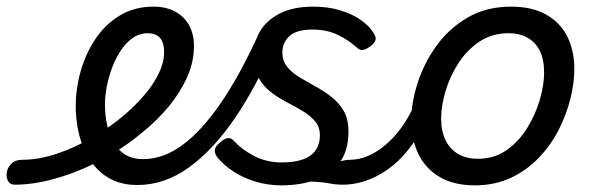

<svg xmlns="http://www.w3.org/2000/svg" viewBox="-181 -539 1796 578"><path d="M-137 17Q-151 17 -157 5.5Q-163 -6 -160.5 -20.5Q-158 -35 -146.5 -46.5Q-135 -58 -114 -58Q-64 -58 -9 -76.5Q46 -95 99.5 -126.5Q153 -158 197 -196Q227 -222 254 -253.5Q281 -285 297 -318Q313 -351 313 -382Q313 -410 301 -424.5Q289 -439 262 -439Q248 -439 241.5 -451Q235 -463 236.5 -479Q238 -495 249 -507Q260 -519 281 -519Q320 -519 347.5 -503.5Q375 -488 389 -461.5Q403 -435 403 -401Q403 -353 382.5 -307Q362 -261 327 -218.5Q292 -176 247 -140Q191 -93 124 -57.5Q57 -22 -10.5 -2.5Q-78 17 -137 17Z M232 18Q194 18 164 5.5Q134 -7 112 -30Q90 -53 75.5 -83Q61 -113 54 -148Q47 -183 47 -219Q47 -272 62 -325Q77 -378 106.5 -422Q136 -466 180 -492.5Q224 -519 281 -519Q292 -519 294.5 -507Q297 -495 293.5 -479Q290 -463 282 -451Q274 -439 264 -439Q235 -439 211.5 -419.5Q188 -400 171 -367.5Q154 -335 144.5 -297Q135 -259 135 -223Q135 -192 141.5 -162.5Q148 -133 161 -110Q174 -87 196 -73.5Q218 -60 250 -60Q311 -60 369 -103Q427 -146 483.5 -228.5Q540 -311 595 -431Q600 -441 615 -441Q630 -441 641 -432Q652 -423 645 -407Q592 -280 527 -184.5Q462 -89 388.5 -35.5Q315 18 232 18Z M736 -17Q765 -29 791.5 -38.5Q818 -48 839.5 -53Q861 -58 875 -58Q884 -58 886 -46.5Q888 -35 884 -20.5Q880 -6 871.5 5.5Q863 17 851 17Q831 17 810 13Q789 9 763.5 8Q738 7 704 13ZM666 19Q625 19 587.5 7.5Q550 -4 520.5 -23.5Q491 -43 472 -67Q466 -76 465.5 -86Q465 -96 480 -109Q493 -121 504 -123Q515 -125 525 -113Q548 -88 585 -69Q622 -50 667 -50Q705 -50 730.5 -59Q756 -68 769 -86.5Q782 -105 782 -131Q782 -157 767.5 -174Q753 -191 730.5 -204.5Q708 -218 682 -231.5Q656 -245 633.5 -262.5Q611 -280 596.5 -306.5Q582 -333 582 -372Q582 -409 600.5 -442.5Q619 -476 659.5 -497.5Q700 -519 762 -519Q807 -519 843 -508Q879 -497 903.5 -480Q928 -463 940 -445Q950 -432 950 -422.5Q950 -413 936 -401Q924 -392 914 -389Q904 -386 893 -396Q869 -418 836 -434Q803 -450 760 -450Q711 -450 690 -430Q669 -410 669 -381Q669 -356 683.5 -338Q698 -320 720.5 -306.5Q743 -293 768.5 -279Q794 -265 816.5 -247.5Q839 -230 853.5 -205.5Q868 -181 868 -143Q868 -85 841 -49Q814 -13 768 3Q722 19 666 19Z M850 17Q836 17 829.5 5.5Q823 -6 825.5 -20.5Q828 -35 840 -46.5Q852 -58 873 -58Q899 -58 925.5 -69Q952 -80 978 -101.5Q1004 -123 1026 -153Q1048 -183 1065 -220Q1070 -235 1082.5 -234.5Q1095 -234 1104.5 -224.5Q1114 -215 1110 -201Q1092 -150 1064 -109.5Q1036 -69 1002 -41Q968 -13 929 2Q890 17 850 17Z M1248 19Q1186 19 1143 -6Q1100 -31 1078.5 -75.5Q1057 -120 1057 -176Q1057 -229 1076 -288.5Q1095 -348 1132.5 -400.5Q1170 -453 1226.5 -486Q1283 -519 1358 -519Q1420 -519 1462.5 -495.5Q1505 -472 1526.5 -429.5Q1548 -387 1548 -331Q1548 -291 1536.5 -243.5Q1525 -196 1501.5 -149.5Q1478 -103 1442 -65Q1406 -27 1357.5 -4Q1309 19 1248 19ZM1258 -61Q1307 -61 1344 -87Q1381 -113 1406 -153.5Q1431 -194 1444 -238.5Q1457 -283 1457 -321Q1457 -360 1444 -386Q1431 -412 1407 -425.5Q1383 -439 1350 -439Q1300 -439 1262 -413.5Q1224 -388 1198.5 -348Q1173 -308 1160 -264Q1147 -220 1147 -183Q1147 -144 1160.5 -116.5Q1174 -89 1199 -75Q1224 -61 1258 -61Z"/></svg>

Font: Playwrite BE VLG
Style: Regular
Weight: 400
Designer: Veronika Burian, José Scaglione
Foundry: TypeTogether
Version: Version 1.002